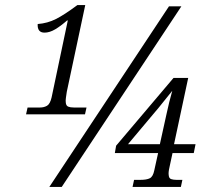

<svg xmlns="http://www.w3.org/2000/svg" viewBox="-20 -739 837 759"><path d="M83 -287 89 -314H138Q154 -314 166 -321Q178 -328 184 -354L248 -658H245Q220 -636 198 -623Q176 -610 156 -610Q127 -610 129 -644Q168 -647 201.5 -664Q235 -681 286 -719H317L244 -376Q242 -363 240.5 -352Q239 -341 240 -334Q241 -321 249.5 -317.5Q258 -314 272 -314H322L316 -287ZM175 0 648 -714H697L224 0ZM504 0 510 -28H535Q560 -28 572.5 -34.5Q585 -41 590 -66L605 -134H434L439 -163L666 -431H724L668 -169H753L746 -134H662L650 -78Q645 -57 647 -46Q648 -34 656.5 -31Q665 -28 678 -28H701L695 0ZM486 -169H612L638 -287Q643 -311 649 -335Q655 -359 661 -380Q653 -370 638 -351.5Q623 -333 607 -313Z"/></svg>

Font: Noto Serif SemiCondensed Light
Style: Italic
Weight: 300
Width: 4
Italic angle: -12°
Designer: Monotype Design Team
Foundry: Monotype Imaging Inc.
Version: Version 2.013; ttfautohint (v1.8.4.7-5d5b)